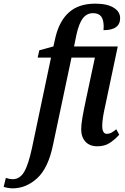

<svg xmlns="http://www.w3.org/2000/svg" viewBox="-142 -790 683 1050"><path d="M-122 232 -110 183Q-89 190 -73 190Q-34 190 -10.5 151Q13 112 33 19L137 -475H64L73 -515L150 -536L162 -589Q184 -678 237 -724Q290 -770 379 -770Q444 -770 479.5 -748Q515 -726 515 -691Q515 -625 424 -625L425 -645Q425 -681 411.5 -699.5Q398 -718 367 -718Q333 -718 311.5 -690.5Q290 -663 276 -600L263 -536H502L434 -214Q417 -140 417 -102Q417 -58 443 -58Q455 -58 466.5 -64Q478 -70 494 -83L510 -53Q483 -24 456 -7Q429 10 390 10Q348 10 325 -15.5Q302 -41 302 -83Q302 -108 308.5 -146Q315 -184 328 -245L377 -475H249L148 2Q122 129 61.5 184.5Q1 240 -73 240Q-85 240 -99 237.5Q-113 235 -122 232Z"/></svg>

Font: Noto Serif CondSemiBold
Style: Italic
Weight: 600
Width: 3
Italic angle: -12°
Designer: Monotype Design Team
Foundry: Monotype Imaging Inc.
Version: Version 1.001